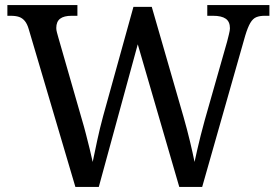

<svg xmlns="http://www.w3.org/2000/svg" viewBox="-20 -734 1087 754"><path d="M93 -619Q87 -640 77.5 -651.5Q68 -663 55 -667.5Q42 -672 22 -672H9V-714H284V-672H261Q231 -672 216 -660.5Q201 -649 201 -624Q201 -616 203.5 -607Q206 -598 209 -587L301 -267Q310 -237 317.5 -207.5Q325 -178 332 -150Q339 -122 344 -98Q352 -137 362 -183.5Q372 -230 385 -278L504 -707H576L701 -274Q715 -225 726 -179Q737 -133 744 -98Q749 -122 755 -147.5Q761 -173 768 -201.5Q775 -230 784 -262L872 -571Q875 -583 879 -599Q883 -615 883 -623Q883 -649 866.5 -660.5Q850 -672 817 -672H794V-714H1038V-672H1019Q1000 -672 986.5 -666.5Q973 -661 963 -644Q953 -627 943 -594L774 0H684L521 -560L368 0H276Z"/></svg>

Font: Noto Serif Gurmukhi
Style: Regular
Weight: 400
Designer: Vaibhav Singh and the Monotype Design Team
Foundry: Monotype Imaging Inc.
Version: Version 2.003